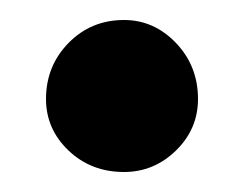

<svg xmlns="http://www.w3.org/2000/svg" viewBox="-20 -475 244 192"><path d="M26 -376Q26 -409 48.5 -432Q71 -455 104 -455Q134 -455 156 -432Q178 -409 178 -376Q178 -346 156 -324.5Q134 -303 104 -303Q71 -303 48.5 -324.5Q26 -346 26 -376Z"/></svg>

Font: Tajawal Black
Style: Regular
Weight: 900
Designer: Boutros Fonts
Foundry: Created by Boutros International 2017
Version: Version 1.700